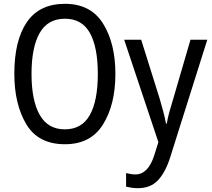

<svg xmlns="http://www.w3.org/2000/svg" viewBox="-20 -745 1110 1005"><path d="M320 -725Q186 -725 120.5 -629Q55 -533 55 -359Q55 -200 117.5 -95Q180 10 320 10Q455 10 519.5 -94Q584 -198 584 -358Q584 -518 519.5 -621.5Q455 -725 320 -725ZM320 -647Q409 -647 450.5 -572.5Q492 -498 492 -358Q492 -217 450 -142.5Q408 -68 319 -68Q231 -68 188 -143.5Q145 -219 145 -358Q145 -497 187.5 -572Q230 -647 320 -647ZM809 -1 787 69Q755 168 689 168Q666 168 640 161V232Q653 235 668 237.5Q683 240 702 240Q768 240 807 198.5Q846 157 871 78L1065 -537H977L888 -232Q876 -194 866.5 -159Q857 -124 853 -98H849Q843 -130 834 -163.5Q825 -197 815 -231L719 -537H630Z"/></svg>

Font: Noto Sans UI SemiCondensed
Style: Regular
Weight: 400
Width: 4
Designer: Monotype Design Team
Foundry: Monotype Imaging Inc.
Version: 1.001